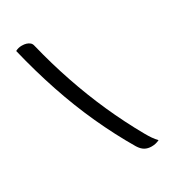

<svg xmlns="http://www.w3.org/2000/svg" viewBox="-212 -878 1023 1132"><g transform="rotate(-30 300.0 -312.0)"><path d="M72 -750Q83 -756 93 -758.5Q103 -761 116 -761Q133 -761 146 -757Q159 -753 168.5 -745Q178 -737 181 -722Q215 -583 260 -450.5Q305 -318 360.5 -193.5Q416 -69 482 48Q496 73 508.5 91Q521 109 536 125Q523 131 510.5 134Q498 137 483 137Q457 137 437.5 126Q418 115 402 89Q330 -33 269 -166.5Q208 -300 159 -446Q110 -592 72 -750Z"/></g></svg>

Font: Code D Ace
Style: Regular
Weight: 400
Version: Version 1.085; ttfautohint (v1.8.4.7-5d5b);Nerd Fonts 3.0.2